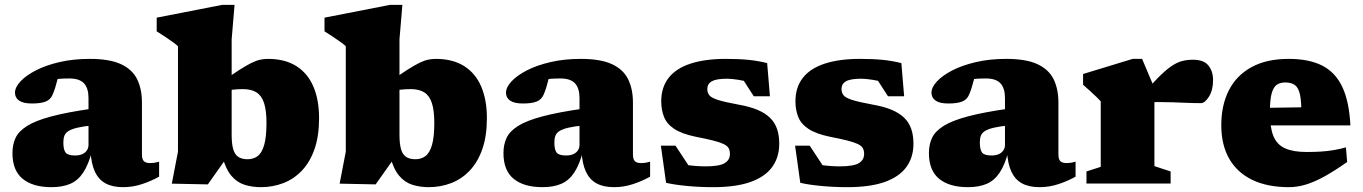

<svg xmlns="http://www.w3.org/2000/svg" viewBox="-20 -759 5637 794"><path d="M363 -310V-240.5Q323.5 -236.5 299.5 -230.8Q275.5 -225 263 -217Q250.5 -209 246.2 -197.5Q242 -186 242 -170Q242 -139.5 251.5 -127.8Q261 -116 290.5 -116Q308 -116 320.2 -121.5Q332.5 -127 339.2 -137Q346 -147 346 -160V-353.5Q346 -394 327.5 -414.2Q309 -434.5 267 -434.5Q242.5 -434.5 227.8 -433.2Q213 -432 203 -430L227 -473Q222.5 -449.5 217.8 -430.5Q213 -411.5 208.2 -396.2Q203.5 -381 197.5 -367.5Q189 -347 168.8 -339Q148.5 -331 112 -331Q76 -331 59 -343Q42 -355 42 -375.5Q42 -398 64.5 -422.2Q87 -446.5 128 -467.8Q169 -489 225.8 -502.2Q282.5 -515.5 351.5 -515.5Q432.5 -515.5 479.5 -494Q526.5 -472.5 546.8 -432Q567 -391.5 567 -334.5V-120Q567 -106.5 570.8 -98.8Q574.5 -91 582 -87.8Q589.5 -84.5 601 -84.5Q608.5 -84.5 617.2 -85.8Q626 -87 638 -90.5V-28.5Q606 -10.5 567.8 2.2Q529.5 15 489 15Q445.5 15 416.8 -0.5Q388 -16 372.8 -48.5Q357.5 -81 354.5 -132L361.5 -138Q346.5 -79 324.5 -45.8Q302.5 -12.5 270.5 1.2Q238.5 15 193 15Q116 15 73.8 -19.5Q31.5 -54 31.5 -126Q31.5 -161 44.2 -188.5Q57 -216 91.8 -238Q126.5 -260 192 -277.5Q257.5 -295 363 -310Z M899.5 -112.5H921.5L839.5 3.5L690.5 0.5L716 -132V-568Q709 -574.5 695.8 -584.2Q682.5 -594 665 -605.5Q647.5 -617 628 -629.5V-686L899.5 -739H950L938 -596V-202Q938 -164 944.5 -141.8Q951 -119.5 965.8 -110Q980.5 -100.5 1004 -100.5Q1028 -100.5 1045.5 -113.5Q1063 -126.5 1072.5 -159.5Q1082 -192.5 1082 -251Q1082 -302 1072 -332.8Q1062 -363.5 1040.5 -377Q1019 -390.5 984.5 -390.5Q974.5 -390.5 961.2 -389.8Q948 -389 933.5 -387.2Q919 -385.5 906 -382L896 -419Q939.5 -450.5 969.2 -469.5Q999 -488.5 1019.2 -498.5Q1039.5 -508.5 1055.5 -512Q1071.5 -515.5 1088 -515.5Q1158.5 -515.5 1205.8 -485.5Q1253 -455.5 1276.2 -400.5Q1299.5 -345.5 1299.5 -271Q1299.5 -196.5 1280.8 -142.8Q1262 -89 1229 -54Q1196 -19 1152.2 -2Q1108.5 15 1059 15Q1022.5 15 991 5Q959.5 -5 936.2 -32.8Q913 -60.5 899.5 -112.5Z M1593.5 -112.5H1615.5L1533.5 3.5L1384.5 0.5L1410 -132V-568Q1403 -574.5 1389.8 -584.2Q1376.5 -594 1359 -605.5Q1341.5 -617 1322 -629.5V-686L1593.5 -739H1644L1632 -596V-202Q1632 -164 1638.5 -141.8Q1645 -119.5 1659.8 -110Q1674.5 -100.5 1698 -100.5Q1722 -100.5 1739.5 -113.5Q1757 -126.5 1766.5 -159.5Q1776 -192.5 1776 -251Q1776 -302 1766 -332.8Q1756 -363.5 1734.5 -377Q1713 -390.5 1678.5 -390.5Q1668.5 -390.5 1655.2 -389.8Q1642 -389 1627.5 -387.2Q1613 -385.5 1600 -382L1590 -419Q1633.5 -450.5 1663.2 -469.5Q1693 -488.5 1713.2 -498.5Q1733.5 -508.5 1749.5 -512Q1765.5 -515.5 1782 -515.5Q1852.5 -515.5 1899.8 -485.5Q1947 -455.5 1970.2 -400.5Q1993.5 -345.5 1993.5 -271Q1993.5 -196.5 1974.8 -142.8Q1956 -89 1923 -54Q1890 -19 1846.2 -2Q1802.5 15 1753 15Q1716.5 15 1685 5Q1653.5 -5 1630.2 -32.8Q1607 -60.5 1593.5 -112.5Z M2393.5 -310V-240.5Q2354 -236.5 2330 -230.8Q2306 -225 2293.5 -217Q2281 -209 2276.8 -197.5Q2272.5 -186 2272.5 -170Q2272.5 -139.5 2282 -127.8Q2291.5 -116 2321 -116Q2338.5 -116 2350.8 -121.5Q2363 -127 2369.8 -137Q2376.5 -147 2376.5 -160V-353.5Q2376.5 -394 2358 -414.2Q2339.5 -434.5 2297.5 -434.5Q2273 -434.5 2258.2 -433.2Q2243.5 -432 2233.5 -430L2257.5 -473Q2253 -449.5 2248.2 -430.5Q2243.5 -411.5 2238.8 -396.2Q2234 -381 2228 -367.5Q2219.5 -347 2199.2 -339Q2179 -331 2142.5 -331Q2106.5 -331 2089.5 -343Q2072.5 -355 2072.5 -375.5Q2072.5 -398 2095 -422.2Q2117.5 -446.5 2158.5 -467.8Q2199.5 -489 2256.2 -502.2Q2313 -515.5 2382 -515.5Q2463 -515.5 2510 -494Q2557 -472.5 2577.2 -432Q2597.5 -391.5 2597.5 -334.5V-120Q2597.5 -106.5 2601.2 -98.8Q2605 -91 2612.5 -87.8Q2620 -84.5 2631.5 -84.5Q2639 -84.5 2647.8 -85.8Q2656.5 -87 2668.5 -90.5V-28.5Q2636.5 -10.5 2598.2 2.2Q2560 15 2519.5 15Q2476 15 2447.2 -0.5Q2418.5 -16 2403.2 -48.5Q2388 -81 2385 -132L2392 -138Q2377 -79 2355 -45.8Q2333 -12.5 2301 1.2Q2269 15 2223.5 15Q2146.5 15 2104.2 -19.5Q2062 -54 2062 -126Q2062 -161 2074.8 -188.5Q2087.5 -216 2122.2 -238Q2157 -260 2222.5 -277.5Q2288 -295 2393.5 -310Z M2981.5 -515.5Q3035 -515.5 3075.2 -511.5Q3115.5 -507.5 3152.5 -498L3164 -361H3097L3020.5 -480L3087 -417Q3060 -425 3032 -429.2Q3004 -433.5 2987 -433.5Q2942.5 -433.5 2923.8 -423Q2905 -412.5 2905 -391Q2905 -376.5 2912.8 -365.8Q2920.5 -355 2948.2 -346Q2976 -337 3036 -326Q3081 -318 3112.5 -304.8Q3144 -291.5 3164 -272.2Q3184 -253 3193.2 -226.2Q3202.5 -199.5 3202.5 -164.5Q3202.5 -108.5 3173.2 -68.2Q3144 -28 3083.8 -6.5Q3023.5 15 2929.5 15Q2873 15 2820.8 10Q2768.5 5 2734.5 -3L2713 -156.5H2773.5L2861.5 -23L2776.5 -83Q2791 -80 2811.8 -77.2Q2832.5 -74.5 2855 -72.8Q2877.5 -71 2897 -71Q2954 -71 2976.2 -84Q2998.5 -97 2998.5 -122.5Q2998.5 -137 2992.8 -146.8Q2987 -156.5 2971.5 -163.8Q2956 -171 2928.5 -178Q2901 -185 2857 -193.5Q2799 -205.5 2768 -226.2Q2737 -247 2725.8 -276Q2714.5 -305 2714.5 -340Q2714.5 -398 2745.2 -437.2Q2776 -476.5 2836 -496Q2896 -515.5 2981.5 -515.5Z M3536.5 -515.5Q3590 -515.5 3630.2 -511.5Q3670.5 -507.5 3707.5 -498L3719 -361H3652L3575.5 -480L3642 -417Q3615 -425 3587 -429.2Q3559 -433.5 3542 -433.5Q3497.5 -433.5 3478.8 -423Q3460 -412.5 3460 -391Q3460 -376.5 3467.8 -365.8Q3475.5 -355 3503.2 -346Q3531 -337 3591 -326Q3636 -318 3667.5 -304.8Q3699 -291.5 3719 -272.2Q3739 -253 3748.2 -226.2Q3757.5 -199.5 3757.5 -164.5Q3757.5 -108.5 3728.2 -68.2Q3699 -28 3638.8 -6.5Q3578.5 15 3484.5 15Q3428 15 3375.8 10Q3323.5 5 3289.5 -3L3268 -156.5H3328.5L3416.5 -23L3331.5 -83Q3346 -80 3366.8 -77.2Q3387.5 -74.5 3410 -72.8Q3432.5 -71 3452 -71Q3509 -71 3531.2 -84Q3553.5 -97 3553.5 -122.5Q3553.5 -137 3547.8 -146.8Q3542 -156.5 3526.5 -163.8Q3511 -171 3483.5 -178Q3456 -185 3412 -193.5Q3354 -205.5 3323 -226.2Q3292 -247 3280.8 -276Q3269.5 -305 3269.5 -340Q3269.5 -398 3300.2 -437.2Q3331 -476.5 3391 -496Q3451 -515.5 3536.5 -515.5Z M4153 -310V-240.5Q4113.5 -236.5 4089.5 -230.8Q4065.5 -225 4053 -217Q4040.5 -209 4036.2 -197.5Q4032 -186 4032 -170Q4032 -139.5 4041.5 -127.8Q4051 -116 4080.5 -116Q4098 -116 4110.2 -121.5Q4122.5 -127 4129.2 -137Q4136 -147 4136 -160V-353.5Q4136 -394 4117.5 -414.2Q4099 -434.5 4057 -434.5Q4032.5 -434.5 4017.8 -433.2Q4003 -432 3993 -430L4017 -473Q4012.5 -449.5 4007.8 -430.5Q4003 -411.5 3998.2 -396.2Q3993.5 -381 3987.5 -367.5Q3979 -347 3958.8 -339Q3938.5 -331 3902 -331Q3866 -331 3849 -343Q3832 -355 3832 -375.5Q3832 -398 3854.5 -422.2Q3877 -446.5 3918 -467.8Q3959 -489 4015.8 -502.2Q4072.5 -515.5 4141.5 -515.5Q4222.5 -515.5 4269.5 -494Q4316.5 -472.5 4336.8 -432Q4357 -391.5 4357 -334.5V-120Q4357 -106.5 4360.8 -98.8Q4364.5 -91 4372 -87.8Q4379.5 -84.5 4391 -84.5Q4398.5 -84.5 4407.2 -85.8Q4416 -87 4428 -90.5V-28.5Q4396 -10.5 4357.8 2.2Q4319.5 15 4279 15Q4235.5 15 4206.8 -0.5Q4178 -16 4162.8 -48.5Q4147.5 -81 4144.5 -132L4151.5 -138Q4136.5 -79 4114.5 -45.8Q4092.5 -12.5 4060.5 1.2Q4028.5 15 3983 15Q3906 15 3863.8 -19.5Q3821.5 -54 3821.5 -126Q3821.5 -161 3834.2 -188.5Q3847 -216 3881.8 -238Q3916.5 -260 3982 -277.5Q4047.5 -295 4153 -310Z M4913.5 -512Q4958 -512 4977.2 -488.2Q4996.5 -464.5 4996.5 -428Q4996.5 -386 4979.5 -359.2Q4962.5 -332.5 4947 -332.5Q4913 -332.5 4885 -333.8Q4857 -335 4829.8 -336Q4802.5 -337 4771 -337Q4755 -337 4745.2 -335.8Q4735.5 -334.5 4727.2 -330.5Q4719 -326.5 4707 -318.5L4691.5 -352.5Q4736 -404 4767 -435.5Q4798 -467 4821.5 -483.5Q4845 -500 4866.5 -506Q4888 -512 4913.5 -512ZM4754 -395V-72L4821 -50V0H4473V-50L4532 -69V-340Q4525 -348 4514.2 -358.2Q4503.5 -368.5 4489.8 -381Q4476 -393.5 4459 -408.5V-453L4664 -515.5H4703Z M5309 -515.5Q5393 -515.5 5447.8 -487.8Q5502.5 -460 5531 -399.5Q5559.5 -339 5564.5 -240.5H5177V-312.5L5413.5 -316L5361.5 -279.5Q5362.5 -337 5356.2 -366.8Q5350 -396.5 5335 -407.2Q5320 -418 5295.5 -418Q5273.5 -418 5259.5 -408Q5245.5 -398 5238.5 -371.5Q5231.5 -345 5231.5 -294Q5231.5 -231.5 5246.2 -196Q5261 -160.5 5294.5 -145.5Q5328 -130.5 5383 -130.5Q5415 -130.5 5442.5 -132.2Q5470 -134 5495.2 -138.2Q5520.5 -142.5 5546 -149.5L5551 -89Q5500.5 -53.5 5458.8 -30.2Q5417 -7 5381 4Q5345 15 5310.5 15Q5221 15 5158.5 -15.2Q5096 -45.5 5063.2 -102.8Q5030.5 -160 5030.5 -241.5Q5030.5 -324 5062 -385.8Q5093.5 -447.5 5155.8 -481.5Q5218 -515.5 5309 -515.5Z"/></svg>

Font: Newsreader 9pt ExtraBold
Style: Regular
Weight: 800
Designer: Hugues Gentile
Foundry: Production Type
Version: Version 1.003